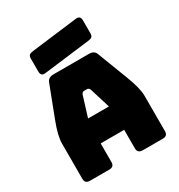

<svg xmlns="http://www.w3.org/2000/svg" viewBox="-219 -1106 1167 1252"><g transform="rotate(-30 365.0 -480.5)"><path d="M273 -36Q273 0 237 0H90Q54 0 54 -36V-300Q54 -330 63.5 -369Q73 -408 93 -460L180 -687Q191 -720 231 -720H500Q539 -720 550 -687L637 -460Q657 -408 666.5 -369Q676 -330 676 -300V-36Q676 0 640 0H489Q450 0 450 -36V-176H273ZM330 -510 283 -358H440L393 -510Q386 -527 374 -527H349Q337 -527 330 -510ZM538 -796 189 -753Q155 -749 155 -786V-882Q155 -901 163.5 -908.5Q172 -916 191 -918L540 -961Q574 -965 574 -928V-832Q574 -813 565.5 -805.5Q557 -798 538 -796Z"/></g></svg>

Font: Bungee Tint
Style: Regular
Weight: 400
Designer: David Jonathan Ross
Foundry: David Jonathan Ross
Version: Version 2.001